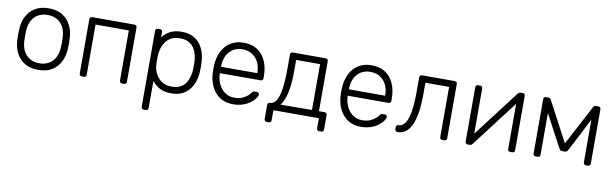

<svg xmlns="http://www.w3.org/2000/svg" viewBox="-46 -1000 5296 1659"><g transform="rotate(10 2602.0 -170.0)"><path d="M279 10Q207 10 158.5 -20Q110 -50 84.5 -102Q59 -154 57 -218Q56 -233 56 -260Q56 -287 57 -302Q59 -367 84.5 -418.5Q110 -470 158.5 -500Q207 -530 279 -530Q351 -530 399.5 -500Q448 -470 473.5 -418.5Q499 -367 501 -302Q502 -287 502 -260Q502 -233 501 -218Q499 -154 473.5 -102Q448 -50 399.5 -20Q351 10 279 10ZM279 -48Q349 -48 393 -93Q437 -138 440 -223Q441 -238 441 -260Q441 -282 440 -297Q437 -383 393 -427.5Q349 -472 279 -472Q209 -472 165 -427.5Q121 -383 118 -297Q117 -282 117 -260Q117 -238 118 -223Q121 -138 165 -93Q209 -48 279 -48Z M661 0Q651 0 645 -6Q639 -12 639 -22V-498Q639 -508 645 -514Q651 -520 661 -520H1031Q1041 -520 1047 -514Q1053 -508 1053 -498V-22Q1053 -12 1047 -6Q1041 0 1031 0H1014Q1004 0 998 -6Q992 -12 992 -22V-462H700V-22Q700 -12 694 -6Q688 0 678 0Z M1238 190Q1228 190 1222 184Q1216 178 1216 168V-498Q1216 -508 1222 -514Q1228 -520 1238 -520H1255Q1265 -520 1271 -514Q1277 -508 1277 -498V-451Q1302 -485 1342.5 -507.5Q1383 -530 1445 -530Q1504 -530 1544 -509.5Q1584 -489 1609 -455Q1634 -421 1646 -379Q1658 -337 1659 -293Q1660 -278 1660 -260Q1660 -242 1659 -227Q1658 -183 1646 -141Q1634 -99 1609 -65Q1584 -31 1544 -10.5Q1504 10 1445 10Q1383 10 1342.5 -13Q1302 -36 1277 -69V168Q1277 178 1271 184Q1265 190 1255 190ZM1439 -48Q1498 -48 1532 -74Q1566 -100 1581 -142Q1596 -184 1598 -232Q1599 -260 1598 -288Q1596 -336 1581 -378Q1566 -420 1532 -446Q1498 -472 1439 -472Q1382 -472 1347 -445Q1312 -418 1295.5 -377.5Q1279 -337 1277 -296Q1276 -281 1276 -257Q1276 -233 1277 -218Q1278 -178 1295.5 -139Q1313 -100 1348.5 -74Q1384 -48 1439 -48Z M1989 10Q1892 10 1835 -53.5Q1778 -117 1770 -220Q1769 -235 1769 -260Q1769 -285 1770 -300Q1775 -368 1802 -420Q1829 -472 1876.5 -501Q1924 -530 1989 -530Q2059 -530 2108 -499Q2157 -468 2183.5 -410Q2210 -352 2210 -272V-257Q2210 -247 2203.5 -241Q2197 -235 2187 -235H1831Q1831 -235 1831 -231Q1831 -227 1831 -225Q1833 -180 1852 -139.5Q1871 -99 1906 -73.5Q1941 -48 1989 -48Q2032 -48 2060.5 -61Q2089 -74 2106 -89.5Q2123 -105 2128 -113Q2137 -126 2142 -128.5Q2147 -131 2158 -131H2174Q2183 -131 2189.5 -125.5Q2196 -120 2195 -111Q2194 -97 2179.5 -76.5Q2165 -56 2138.5 -36Q2112 -16 2074 -3Q2036 10 1989 10ZM1831 -291H2149V-295Q2149 -345 2130 -385Q2111 -425 2075 -448.5Q2039 -472 1989 -472Q1939 -472 1903.5 -448.5Q1868 -425 1849.5 -385Q1831 -345 1831 -295Z M2303 110Q2293 110 2287 104Q2281 98 2281 88V-36Q2281 -46 2287 -52Q2293 -58 2303 -58H2306Q2334 -59 2355 -90Q2376 -121 2387.5 -190.5Q2399 -260 2399 -375V-498Q2399 -508 2405 -514Q2411 -520 2421 -520H2709Q2719 -520 2725 -514Q2731 -508 2731 -498V-60H2780Q2790 -60 2796 -54Q2802 -48 2802 -38V88Q2802 98 2796 104Q2790 110 2780 110H2763Q2753 110 2747 104Q2741 98 2741 88V0H2342V88Q2342 98 2336 104Q2330 110 2320 110ZM2394 -58 2670 -60V-462H2460V-368Q2460 -248 2443 -173Q2426 -98 2394 -58Z M3111 10Q3014 10 2957 -53.5Q2900 -117 2892 -220Q2891 -235 2891 -260Q2891 -285 2892 -300Q2897 -368 2924 -420Q2951 -472 2998.5 -501Q3046 -530 3111 -530Q3181 -530 3230 -499Q3279 -468 3305.5 -410Q3332 -352 3332 -272V-257Q3332 -247 3325.5 -241Q3319 -235 3309 -235H2953Q2953 -235 2953 -231Q2953 -227 2953 -225Q2955 -180 2974 -139.5Q2993 -99 3028 -73.5Q3063 -48 3111 -48Q3154 -48 3182.5 -61Q3211 -74 3228 -89.5Q3245 -105 3250 -113Q3259 -126 3264 -128.5Q3269 -131 3280 -131H3296Q3305 -131 3311.5 -125.5Q3318 -120 3317 -111Q3316 -97 3301.5 -76.5Q3287 -56 3260.5 -36Q3234 -16 3196 -3Q3158 10 3111 10ZM2953 -291H3271V-295Q3271 -345 3252 -385Q3233 -425 3197 -448.5Q3161 -472 3111 -472Q3061 -472 3025.5 -448.5Q2990 -425 2971.5 -385Q2953 -345 2953 -295Z M3431 0Q3421 0 3414.5 -6.5Q3408 -13 3408 -23V-39Q3408 -60 3428 -60Q3460 -60 3483.5 -90Q3507 -120 3520 -189.5Q3533 -259 3533 -375V-498Q3533 -508 3539 -514Q3545 -520 3555 -520H3841Q3851 -520 3857 -514Q3863 -508 3863 -498V-22Q3863 -12 3857 -6Q3851 0 3841 0H3824Q3814 0 3808 -6Q3802 -12 3802 -22V-462H3594V-368Q3594 -271 3583 -201Q3572 -131 3550.5 -86.5Q3529 -42 3499 -21Q3469 0 3431 0Z M4045 0Q4037 0 4031 -6Q4025 -12 4025 -20V-498Q4025 -508 4031 -514Q4037 -520 4047 -520H4064Q4074 -520 4080 -514Q4086 -508 4086 -498V-49L4068 -78L4394 -505Q4399 -511 4404.5 -515.5Q4410 -520 4420 -520H4439Q4447 -520 4453 -514.5Q4459 -509 4459 -501V-22Q4459 -12 4453 -6Q4447 0 4437 0H4420Q4410 0 4404 -6Q4398 -12 4398 -22V-441L4419 -446L4090 -15Q4086 -10 4080 -5Q4074 0 4064 0Z M4643 0Q4633 0 4627 -6Q4621 -12 4621 -22V-501Q4621 -509 4627.5 -514.5Q4634 -520 4641 -520H4664Q4679 -520 4687 -505L4872 -155L5057 -505Q5065 -520 5080 -520H5103Q5111 -520 5117 -514.5Q5123 -509 5123 -501V-22Q5123 -12 5117 -6Q5111 0 5101 0H5084Q5074 0 5068 -6Q5062 -12 5062 -22V-452H5091L4916 -113Q4911 -103 4904 -94Q4897 -85 4882 -85H4862Q4847 -85 4840 -94Q4833 -103 4828 -113L4658 -433H4682V-22Q4682 -12 4676 -6Q4670 0 4660 0Z"/></g></svg>

Font: Rubik Light Light
Style: Regular
Weight: 300
Version: Version 2.101